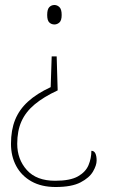

<svg xmlns="http://www.w3.org/2000/svg" viewBox="-20 -561 455 769"><path d="M207 -335 211 -199Q155 -173 119 -143Q83 -113 66 -75Q49 -37 49 15Q49 77 87.5 120Q126 163 201 163Q261 163 292 145.5Q323 128 334.5 100.5Q346 73 346 43Q357 43 362 53.5Q367 64 367 82Q367 101 352.5 126Q338 151 302.5 169.5Q267 188 203 188Q146 188 106 165.5Q66 143 45 104Q24 65 24 15Q24 -40 40.5 -81Q57 -122 92 -154Q127 -186 183 -212L187 -335ZM198 -541Q209 -541 218 -532.5Q227 -524 227 -501Q227 -479 218 -471Q209 -463 198 -463Q186 -463 177.5 -471Q169 -479 169 -501Q169 -524 177.5 -532.5Q186 -541 198 -541Z"/></svg>

Font: Noto Serif Gujarati Thin
Style: Regular
Weight: 250
Version: Version 2.102